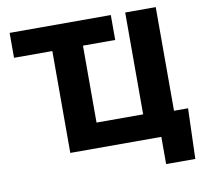

<svg xmlns="http://www.w3.org/2000/svg" viewBox="-93 -828 1153 1085"><g transform="rotate(-10 484.0 -286.0)"><path d="M31.2 -584.5V-727.5H611.8V-584.5H426.8V-143.1H694.3V-727.5H869.6V-132.8H950.2L940.9 156.2H773.4V0H251V-584.5Z"/></g></svg>

Font: Inter Extra Bold
Style: Regular
Weight: 800
Designer: Rasmus Andersson
Foundry: rsms
Version: Version 4.000;git-3c8e0fc